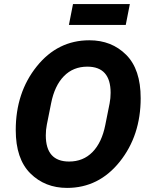

<svg xmlns="http://www.w3.org/2000/svg" viewBox="-20 -907 735 939"><path d="M317 -785 337 -887H615L595 -785ZM308 12Q200 12 128.5 -59Q57 -130 57 -271Q57 -454 159.5 -582Q262 -710 417 -710Q526 -710 597 -639Q668 -568 668 -427Q668 -244 565.5 -116Q463 12 308 12ZM318 -117Q387 -117 432.5 -163.5Q478 -210 495 -296L516 -401Q521 -427 521 -453Q521 -581 407 -581Q338 -581 292.5 -534.5Q247 -488 230 -402L209 -297Q204 -272 204 -245Q204 -117 318 -117Z"/></svg>

Font: Aneliza
Style: Bold Italic
Weight: 700
Italic angle: -11.31°
Designer: Mike Abbink, Paul van der Laan, Pieter van Rosmalen
Foundry: Bold Monday
Version: Version 3.0